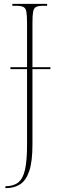

<svg xmlns="http://www.w3.org/2000/svg" viewBox="-20 -734 297 994"><path d="M8 240V230H9Q50 230 74.5 210.5Q99 191 109.5 144.5Q120 98 120 16V-376H34V-386H120V-616Q120 -655 116.5 -673.5Q113 -692 101 -698Q89 -704 64 -704H44V-714H224V-704H204Q179 -704 167 -698Q155 -692 151.5 -673.5Q148 -655 148 -616V-386H241V-376H148V15Q148 102 131.5 151Q115 200 84.5 220Q54 240 10 240Z"/></svg>

Font: Noto Serif Display ExtraCondensed Thin
Style: Regular
Weight: 100
Width: 2
Designer: Monotype Design Team
Foundry: Monotype Imaging Inc.
Version: Version 2.009